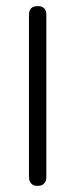

<svg xmlns="http://www.w3.org/2000/svg" viewBox="-20 -600 247 630"><path d="M103 10Q94 10 88 6.5Q82 3 78.5 -3.5Q75 -10 75 -19V-552Q75 -561 78.5 -567.5Q82 -574 88.5 -577Q95 -580 104 -580Q113 -580 119.5 -576.5Q126 -573 129 -567Q132 -561 132 -551V-18Q132 -9 128.5 -3Q125 3 119 6.5Q113 10 103 10Z"/></svg>

Font: Fredoka SemiExpanded Light
Style: Regular
Weight: 300
Width: 6
Designer: Ben Nathan
Foundry: Milena B. Brandão, Ben Nathan
Version: Version 2.001